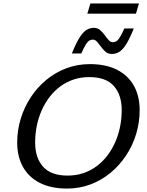

<svg xmlns="http://www.w3.org/2000/svg" viewBox="-20 -1087 853 1117"><path d="M184.5 -257.5Q184.5 -169 230.5 -117.2Q276.5 -65.5 373.5 -65.5Q422 -65.5 464 -79.5Q506 -93.5 541 -119.2Q576 -145 603.2 -180.2Q630.5 -215.5 649.5 -258Q668.5 -300.5 678.2 -348.2Q688 -396 688 -446.5Q688 -535 642.2 -586.8Q596.5 -638.5 499 -638.5Q450.5 -638.5 408.5 -624.5Q366.5 -610.5 331.5 -584.8Q296.5 -559 269.2 -523.8Q242 -488.5 223 -446Q204 -403.5 194.2 -355.8Q184.5 -308 184.5 -257.5ZM792.5 -446.5Q792.5 -374.5 772 -307Q751.5 -239.5 713.2 -182Q675 -124.5 622.5 -81.2Q570 -38 506 -14Q442 10 370 10Q276.5 10 211.8 -23Q147 -56 113.5 -116.2Q80 -176.5 80 -257.5Q80 -329.5 100.8 -397Q121.5 -464.5 159.5 -522Q197.5 -579.5 250 -622.8Q302.5 -666 366.5 -690Q430.5 -714 502.5 -714Q596.5 -714 661 -681Q725.5 -648 759 -588Q792.5 -528 792.5 -446.5ZM758.5 -921.5Q734 -861 713.8 -829Q693.5 -797 673.5 -785Q653.5 -773 630 -773Q609 -773 594.2 -785.8Q579.5 -798.5 567.8 -814.8Q556 -831 544.8 -843.8Q533.5 -856.5 520 -856.5Q508.5 -856.5 499.2 -850.8Q490 -845 479.2 -828Q468.5 -811 453 -776H398Q422.5 -836.5 442.8 -868.5Q463 -900.5 483 -912.8Q503 -925 526.5 -925Q547.5 -925 562.2 -912.2Q577 -899.5 588.8 -883.2Q600.5 -867 611.8 -854.2Q623 -841.5 636.5 -841.5Q648 -841.5 657.2 -847Q666.5 -852.5 677.2 -869.8Q688 -887 703.5 -921.5ZM488 -1007.5 506 -1067H788.5L771 -1007.5Z"/></svg>

Font: Newsreader 7pt
Style: Italic
Weight: 400
Italic angle: -17°
Designer: Hugues Gentile
Foundry: Production Type
Version: Version 1.003